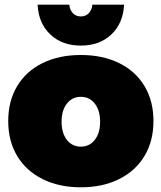

<svg xmlns="http://www.w3.org/2000/svg" viewBox="-20 -789 687 817"><path d="M324 -555Q417 -555 487 -520.5Q557 -486 595 -422.5Q633 -359 633 -274Q633 -189 595 -125.5Q557 -62 487 -27Q417 8 324 8Q231 8 161 -27Q91 -62 53 -125.5Q15 -189 15 -274Q15 -359 53 -422.5Q91 -486 161 -520.5Q231 -555 324 -555ZM324 -377Q287 -377 264.5 -348Q242 -319 242 -271Q242 -223 264.5 -194Q287 -165 324 -165Q361 -165 383.5 -194Q406 -223 406 -271Q406 -319 383.5 -348Q361 -377 324 -377ZM373 -769H508Q504 -690 454 -642.5Q404 -595 324 -595Q244 -595 194 -642.5Q144 -690 140 -769H275Q277 -746 290.5 -732.5Q304 -719 324 -719Q344 -719 357.5 -732.5Q371 -746 373 -769Z"/></svg>

Font: Argentum Sans Black
Style: Regular
Weight: 900
Designer: Julieta Ulanovsky (Modified by Cristiano Sobral)
Foundry: Julieta Ulanovsky
Version: Version 1.000; ttfautohint (v1.5.65-e2d9)